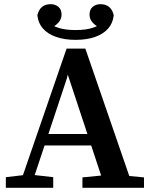

<svg xmlns="http://www.w3.org/2000/svg" viewBox="-20 -900 724 920"><path d="M8 0V-51L110 -63H130L235 -51V0ZM69 0 299 -667H389L619 0H484L297 -566H311L300 -523L126 0ZM176 -203V-258H473V-203ZM375 0V-50L497 -62H543L670 -50V0ZM342 -709Q289 -709 249 -723Q209 -737 186 -763Q163 -789 159 -827Q165 -853 181 -866.5Q197 -880 223 -880Q244 -880 259.5 -867.5Q275 -855 275 -830Q275 -807 258 -789.5Q241 -772 213 -761L199 -800Q226 -778 259 -767Q292 -756 342 -756Q392 -756 425 -767Q458 -778 485 -800L471 -761Q443 -772 426 -789.5Q409 -807 409 -830Q409 -855 424.5 -867.5Q440 -880 461 -880Q487 -880 503 -866.5Q519 -853 525 -827Q521 -789 498 -763Q475 -737 435.5 -723Q396 -709 342 -709Z"/></svg>

Font: Source Serif 4 18pt SemiBold
Style: Regular
Weight: 600
Designer: Frank Grießhammer
Foundry: Adobe Systems Incorporated
Version: Version 4.004;hotconv 1.0.116;makeotfexe 2.5.65601